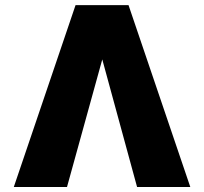

<svg xmlns="http://www.w3.org/2000/svg" viewBox="-20 -748 818 768"><path d="M528.3 0 381.8 -537.1 356.4 -727.5H494.1L741.2 0ZM396.5 -537.1 248 0H35.2L282.2 -727.5H419.9Z"/></svg>

Font: Inter 28pt Black
Style: Regular
Weight: 900
Designer: Rasmus Andersson
Foundry: rsms
Version: Version 4.001;git-66647c0bb